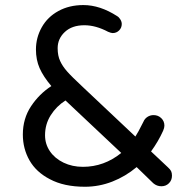

<svg xmlns="http://www.w3.org/2000/svg" viewBox="-20 -712 755 743"><path d="M172.9 -18.6Q120.1 -45.9 94.2 -91.3Q68.4 -136.7 68.4 -191.4Q68.4 -252.9 100.1 -300.8Q131.8 -348.6 178.7 -378.9Q147.5 -416 133.3 -448.2Q119.1 -480.5 119.1 -520.5Q119.1 -566.4 141.6 -606.4Q164.1 -646.5 206.1 -669.4Q248 -692.4 302.7 -692.4Q367.2 -692.4 433.6 -649.4Q440.4 -645.5 445.8 -636.7Q451.2 -627.9 451.2 -619.1Q451.2 -604.5 440.9 -594.2Q430.7 -584 416 -584Q410.2 -584 398.4 -588.9Q350.6 -614.3 306.6 -614.3Q258.8 -614.3 231 -588.4Q203.1 -562.5 203.1 -525.4Q203.1 -496.1 212.9 -475.6Q221.7 -456.1 239.3 -436Q256.8 -416 300.8 -375L503.9 -183.6Q512.7 -196.3 535.2 -241.2Q540 -252.9 550.8 -259.8Q561.5 -266.6 574.2 -266.6Q591.8 -266.6 604 -254.9Q616.2 -243.2 616.2 -225.6Q616.2 -217.8 611.3 -206.1Q592.8 -165 564.5 -126L629.9 -64.5Q638.7 -56.6 642.1 -49.8Q645.5 -43 645.5 -32.2Q645.5 -14.6 633.8 -2.9Q622.1 8.8 604.5 8.8Q586.9 8.8 573.2 -2.9L508.8 -65.4Q465.8 -29.3 414.6 -9.3Q363.3 10.7 308.6 10.7Q227.5 10.7 172.9 -18.6ZM449.2 -120.1 233.4 -323.2Q198.2 -300.8 176.3 -266.1Q154.3 -231.4 154.3 -188.5Q154.3 -154.3 173.3 -126.5Q192.4 -98.6 226.1 -82.5Q259.8 -66.4 300.8 -66.4Q382.8 -66.4 449.2 -120.1Z"/></svg>

Font: jf-openhuninn-1.0
Style: Regular
Weight: 400
Designer: [Kosugi Maru]
      Designed by Motoya company      

      [Varela Round]
      Joe Prince(Latin component); Avraham Co
Foundry: justfont CO.,LTD.
Version: 1.0